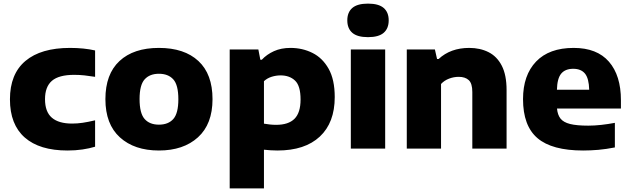

<svg xmlns="http://www.w3.org/2000/svg" viewBox="-20 -822 3484 1062"><path d="M353.5 10.5Q198.5 10.5 116.8 -61.5Q35 -133.5 35 -272.5Q35 -413 120.8 -485Q206.5 -557 367.5 -557Q444 -557 506 -543V-397Q475 -402 447.5 -405Q420 -408 390.5 -408Q305.5 -408 267.2 -375Q229 -342 229 -273.5Q229 -203.5 266.8 -171Q304.5 -138.5 378.5 -138.5Q407.5 -138.5 436.8 -142.8Q466 -147 506 -156.5V-10.5Q475 -1 436 4.8Q397 10.5 353.5 10.5Z M859 10.5Q723.5 10.5 643.2 -62.2Q563 -135 563 -273.5Q563 -412 641 -484.5Q719 -557 859 -557Q999.5 -557 1077.5 -484.5Q1155.5 -412 1155.5 -273.5Q1155.5 -135.5 1075 -62.5Q994.5 10.5 859 10.5ZM859 -132.5Q911 -132.5 938.8 -164Q966.5 -195.5 966.5 -273Q966.5 -352 938.5 -383Q910.5 -414 859 -414Q808 -414 780 -383Q752 -352 752 -274Q752 -195.5 779.8 -164Q807.5 -132.5 859 -132.5Z M1250.5 220V-548.5H1409L1420 -491.5H1428Q1455.5 -521 1495.2 -539Q1535 -557 1586.5 -557Q1653 -557 1708.5 -529.2Q1764 -501.5 1797.8 -441.5Q1831.5 -381.5 1831.5 -285Q1831.5 -143.5 1749 -66.5Q1666.5 10.5 1514.5 10.5Q1495 10.5 1475.8 9.2Q1456.5 8 1440 6V220ZM1507.5 -131.5Q1575.5 -131.5 1609 -165Q1642.5 -198.5 1642.5 -271.5Q1642.5 -347.5 1612 -376.2Q1581.5 -405 1532 -405Q1507.5 -405 1483 -397.5Q1458.5 -390 1440 -373V-138Q1454 -135.5 1471.8 -133.5Q1489.5 -131.5 1507.5 -131.5Z M1920.5 0V-548.5H2110.5V0ZM2015.5 -616.5Q1956.5 -616.5 1928.8 -640.5Q1901 -664.5 1901 -709.5Q1901 -754 1928.8 -778Q1956.5 -802 2015.5 -802Q2074.5 -802 2102.2 -778Q2130 -754 2130 -709.5Q2130 -664.5 2102.2 -640.5Q2074.5 -616.5 2015.5 -616.5Z M2230 0V-548.5H2385.5L2397.5 -495.5H2406Q2472 -557 2575.5 -557Q2635.5 -557 2682.2 -533.5Q2729 -510 2755.5 -458.5Q2782 -407 2782 -324V0H2592.5V-313Q2592.5 -360.5 2572.8 -378.8Q2553 -397 2517.5 -397Q2490 -397 2463.8 -387Q2437.5 -377 2419.5 -357.5V0Z M3205.5 10.5Q3033 10.5 2953 -57.8Q2873 -126 2873 -273.5Q2873 -406 2945.2 -481.5Q3017.5 -557 3153 -557Q3282 -557 3348.2 -480.8Q3414.5 -404.5 3414.5 -267.5V-221.5H3061Q3064 -187 3080.2 -166.2Q3096.5 -145.5 3133.2 -136.2Q3170 -127 3234 -127Q3267.5 -127 3305.8 -131.2Q3344 -135.5 3381 -142.5V-6.5Q3332.5 3 3289.5 6.8Q3246.5 10.5 3205.5 10.5ZM3150.5 -441.5Q3106.5 -441.5 3084.2 -414.8Q3062 -388 3060.5 -325.5H3239Q3237.5 -388 3215.8 -414.8Q3194 -441.5 3150.5 -441.5Z"/></svg>

Font: Encode Sans Semi Expanded ExtraBold
Style: Regular
Weight: 800
Width: 6
Designer: Multiple Designers
Foundry: Impallari Type
Version: Version 3.000; ttfautohint (v1.8.3) -l 8 -r 50 -G 200 -x 14 